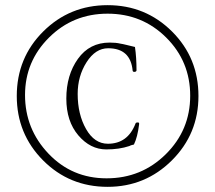

<svg xmlns="http://www.w3.org/2000/svg" viewBox="-20 -737 835 744"><path d="M397 -13Q249 -13 147 -115.5Q45 -218 45 -365Q45 -513 147.5 -615Q250 -717 397 -717Q544 -717 646.5 -615Q749 -513 749 -365Q749 -218 646 -115.5Q543 -13 397 -13ZM393 -46Q528 -46 622.5 -139.5Q717 -233 717 -366Q717 -499 624 -591.5Q531 -684 397 -684Q263 -684 170 -591.5Q77 -499 77 -369Q77 -237 168 -141.5Q259 -46 393 -46ZM392 -158Q330 -158 283.5 -212.5Q237 -267 237 -355Q237 -446 282 -509Q327 -572 405 -572Q430 -572 446 -568Q454 -567 472 -562.5Q490 -558 503 -555Q509 -514 509 -464Q508 -459 501.5 -458.5Q495 -458 494 -463Q486 -550 399 -550Q350 -550 315.5 -496Q281 -442 281 -373Q281 -294 313.5 -237Q346 -180 398 -180Q475 -180 505 -258Q506 -262 512 -262.5Q518 -263 519 -260V-255Q513 -206 499 -177Q485 -174 481 -171Q442 -158 392 -158Z"/></svg>

Font: Junicode Cond Light
Style: Regular
Weight: 300
Width: 3
Designer: Peter S. Baker
Version: Version 2.201